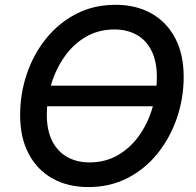

<svg xmlns="http://www.w3.org/2000/svg" viewBox="-20 -757 805 787"><path d="M644 -405.8 639.6 -321.3H149.4L153.8 -405.8ZM342.3 9.8Q258.3 9.8 195.3 -25.4Q132.3 -60.5 97.4 -126.7Q62.5 -192.9 62.5 -285.2Q62.5 -372.6 89.8 -453.6Q117.2 -534.7 168.7 -598.6Q220.2 -662.6 292.2 -700Q364.3 -737.3 453.6 -737.3Q537.6 -737.3 600.3 -702.1Q663.1 -667 698 -600.8Q732.9 -534.7 732.9 -442.4Q732.9 -355 705.3 -273.9Q677.7 -192.9 626.5 -128.7Q575.2 -64.5 503.2 -27.3Q431.2 9.8 342.3 9.8ZM346.7 -91.3Q412.1 -91.3 463.6 -121.3Q515.1 -151.4 550.8 -201.9Q586.4 -252.4 604.7 -314.7Q623 -377 623 -440.9Q623 -504.9 601.3 -548.6Q579.6 -592.3 540.3 -614.3Q501 -636.2 449.2 -636.2Q383.8 -636.2 332.3 -606.2Q280.8 -576.2 244.9 -525.4Q209 -474.6 190.4 -412.6Q171.9 -350.6 171.9 -286.6Q171.9 -223.1 193.8 -179.4Q215.8 -135.7 255.4 -113.5Q294.9 -91.3 346.7 -91.3Z"/></svg>

Font: Inter 16pt Medium
Style: Italic
Weight: 500
Italic angle: -9.3988°
Version: Version 4.001;git-66647c0bb